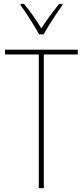

<svg xmlns="http://www.w3.org/2000/svg" viewBox="-20 -970 427 990"><path d="M182 -793H205C230 -838 271 -901 302 -943V-950H285C250 -906 220 -866 193 -824C168 -866 133 -916 103 -950H86V-943C112 -909 155 -840 182 -793ZM206 0V-689H381V-714H6V-689H180V0Z"/></svg>

Font: Noto Sans Khmer UI Condensed Thin
Style: Regular
Weight: 100
Width: 3
Designer: Danh Hong and the Monotype Design Team
Foundry: Monotype Imaging Inc.
Version: Version 2.002